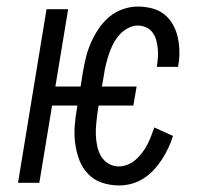

<svg xmlns="http://www.w3.org/2000/svg" viewBox="-20 -558 640 586"><path d="M343 8Q316 8 291 -0.5Q266 -9 248.5 -27.5Q231 -46 222 -70Q213 -94 209.5 -120.5Q206 -147 208 -174Q210 -201 215 -228L216 -236H139L100 0H35L122 -530H188L149 -294H226L233 -338Q237 -361 242.5 -383.5Q248 -406 257.5 -427.5Q267 -449 280.5 -469.5Q294 -490 313 -506Q332 -522 355 -530Q378 -538 400 -538Q423 -538 444 -532.5Q465 -527 481 -514.5Q497 -502 507.5 -483.5Q518 -465 522.5 -444.5Q527 -424 527.5 -401.5Q528 -379 524 -358Q524 -357 524 -356Q524 -355 523 -354H459Q459 -355 459 -355.5Q459 -356 459 -356Q461 -370 462 -383.5Q463 -397 461.5 -410.5Q460 -424 456.5 -436.5Q453 -449 445.5 -459Q438 -469 426 -474.5Q414 -480 400 -480Q385 -480 369.5 -471.5Q354 -463 343 -450Q332 -437 324.5 -422Q317 -407 312 -391.5Q307 -376 303 -360Q299 -344 297 -328L291 -294H397L387 -236H281L278 -218Q276 -201 274 -183Q272 -165 272.5 -147.5Q273 -130 276.5 -113Q280 -96 288 -82Q296 -68 310.5 -59Q325 -50 343 -50Q356 -50 369.5 -55.5Q383 -61 394 -70.5Q405 -80 414 -92Q423 -104 429.5 -116.5Q436 -129 441 -142Q446 -155 451 -169L508 -143Q502 -124 493.5 -106Q485 -88 474 -71Q463 -54 449 -39Q435 -24 417.5 -13Q400 -2 381 3Q362 8 343 8Z"/></svg>

Font: Iosevka Curly Light Extended
Style: Italic
Weight: 300
Width: 7
Italic angle: -9°
Monospace: yes
Designer: Belleve Invis
Foundry: Belleve Invis
Version: Version 11.1.0; ttfautohint (v1.8.3)